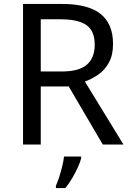

<svg xmlns="http://www.w3.org/2000/svg" viewBox="-20 -734 662 975"><path d="M294 -714Q427 -714 490.5 -663.5Q554 -613 554 -511Q554 -454 533 -416Q512 -378 479.5 -355.5Q447 -333 411 -320L607 0H502L329 -295H187V0H97V-714ZM289 -636H187V-371H294Q381 -371 421 -405.5Q461 -440 461 -507Q461 -577 419 -606.5Q377 -636 289 -636ZM392 61V70Q388 88 375.5 115.5Q363 143 346.5 171Q330 199 312 221H264V209Q272 192 280.5 165.5Q289 139 296 110.5Q303 82 305 61Z"/></svg>

Font: Noto Sans IKEA
Style: Regular
Weight: 400
Designer: Monotype Design Team
Foundry: Monotype Imaging Inc.
Version: Version 2.001